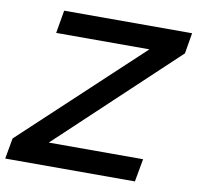

<svg xmlns="http://www.w3.org/2000/svg" viewBox="-118 -784 889 866"><g transform="rotate(10 327.0 -351.5)"><path d="M677 -608 693 -703H107L89 -598H516L-22 -95L-39 0H555L574 -105H142Z"/></g></svg>

Font: Geom Medium
Style: Italic
Weight: 500
Italic angle: -10°
Version: Version 1.102